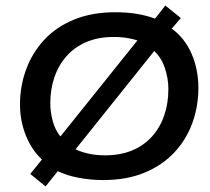

<svg xmlns="http://www.w3.org/2000/svg" viewBox="-20 -638 757 691"><path d="M144 33 89 -12 131 -64Q94 -98 73 -150.5Q52 -203 52 -262Q52 -328 74 -388Q96 -448 139 -494.5Q182 -541 246.5 -567.5Q311 -594 395 -594Q476 -594 538 -571L575 -618L631 -573L598 -535Q645 -501 669.5 -444.5Q694 -388 694 -322Q694 -256 672.5 -196Q651 -136 607.5 -89.5Q564 -43 500 -16.5Q436 10 351 10Q307 10 264 2Q221 -6 188 -22ZM161 -266Q161 -235 170 -201.5Q179 -168 200 -144L188 -135L491 -513L494 -485Q475 -494 447.5 -499.5Q420 -505 390 -505Q334 -505 291.5 -487Q249 -469 220 -436.5Q191 -404 176 -360.5Q161 -317 161 -266ZM237 -82 236 -109Q287 -79 358 -79Q412 -79 454 -96Q496 -113 525.5 -145Q555 -177 570.5 -221Q586 -265 586 -318Q586 -357 572 -397Q558 -437 525 -463L546 -468Z"/></svg>

Font: Rokkitt Medium
Style: Italic
Weight: 500
Italic angle: -9°
Designer: Vernon Adams
Foundry: Vernon Adams
Version: Version 3.103